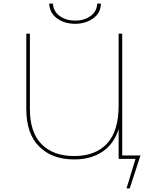

<svg xmlns="http://www.w3.org/2000/svg" viewBox="-20 -888 855 1073"><path d="M687 165 740 -9 754 0H647V-19H765L705 165ZM394 3Q271 3 199 -69Q127 -141 127 -278V-700H147V-279Q147 -149 212 -82.5Q277 -16 395 -16Q513 -16 578 -85.5Q643 -155 643 -299V-700H663V0H643V-176L645 -173Q619 -85 553.5 -41Q488 3 394 3ZM400 -755Q340 -755 298.5 -785.5Q257 -816 255 -868H276Q278 -825 313 -799Q348 -773 400 -773Q452 -773 487 -799Q522 -825 523 -868H544Q543 -816 501 -785.5Q459 -755 400 -755Z"/></svg>

Font: Montserrat Alternates Thin
Style: Regular
Weight: 100
Designer: Julieta Ulanovsky
Foundry: Julieta Ulanovsky
Version: Version 9.000